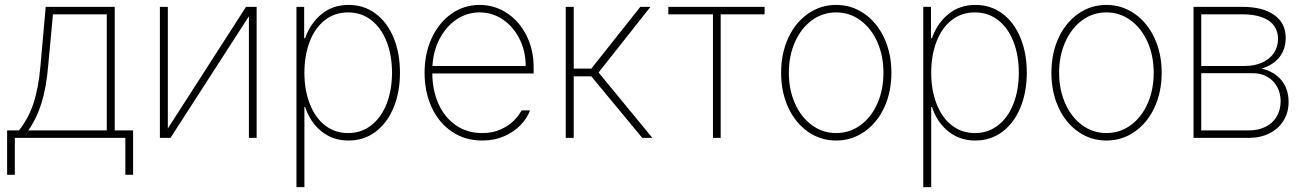

<svg xmlns="http://www.w3.org/2000/svg" viewBox="-20 -558 5286 777"><path d="M8.8 -30.3H56.6Q94.2 -76.7 115 -138.4Q135.7 -200.2 143.6 -290L165 -530.3H444.3V-30.3H518.6V149.4H487.3V0H40V149.4H8.8ZM412.1 -30.3V-500H194.3L174.8 -290Q167.5 -204.6 148.4 -142.3Q129.4 -80.1 94.7 -30.3Z M975.6 -530.3H1018.6V0H987.3V-492.2L669.9 0H627V-530.3H659.2V-38.1Z M1179.7 -530.3H1210.9V-403.3H1214.8Q1236.3 -464.4 1281.7 -501.2Q1327.1 -538.1 1390.6 -538.1Q1453.1 -538.1 1500.2 -502.7Q1547.4 -467.3 1573 -405Q1598.6 -342.8 1598.6 -263.7Q1598.6 -185.1 1572.8 -122.6Q1546.9 -60.1 1499.8 -24.7Q1452.6 10.7 1390.6 10.7Q1327.1 10.7 1281.2 -26.1Q1235.4 -63 1214.8 -125H1211.9V199.2H1179.7ZM1388.7 -19.5Q1442.4 -19.5 1482.9 -51.3Q1523.4 -83 1544.9 -138.7Q1566.4 -194.3 1566.4 -263.7Q1566.4 -333.5 1544.9 -388.9Q1523.4 -444.3 1483.2 -476.1Q1442.9 -507.8 1388.7 -507.8Q1334.5 -507.8 1294.4 -476.3Q1254.4 -444.8 1233.2 -389.2Q1211.9 -333.5 1211.9 -263.7Q1211.9 -193.8 1233.4 -138.2Q1254.9 -82.5 1294.9 -51Q1335 -19.5 1388.7 -19.5Z M1698.2 -263.7Q1698.2 -341.3 1727.3 -404.1Q1756.3 -466.8 1807.1 -502.4Q1857.9 -538.1 1920.9 -538.1Q1981 -538.1 2031 -505.4Q2081.1 -472.7 2110.4 -414.8Q2139.6 -356.9 2139.6 -285.2V-260.7H1729.5Q1730 -192.9 1754.4 -137.9Q1778.8 -83 1824.5 -51.3Q1870.1 -19.5 1931.6 -19.5Q1974.1 -19.5 2006.6 -34.4Q2039.1 -49.3 2059.6 -70.1Q2080.1 -90.8 2090.8 -111.3H2125Q2113.8 -80.6 2087.4 -52.7Q2061 -24.9 2021 -7.1Q1981 10.7 1931.6 10.7Q1862.3 10.7 1809.3 -24.9Q1756.3 -60.5 1727.3 -123Q1698.2 -185.5 1698.2 -263.7ZM2107.4 -291Q2107.4 -350.6 2082.5 -400.4Q2057.6 -450.2 2014.9 -479Q1972.2 -507.8 1920.9 -507.8Q1870.1 -507.8 1827.9 -479.5Q1785.6 -451.2 1759.5 -401.6Q1733.4 -352.1 1730 -291Z M2269.5 -530.3H2301.8V-280.3H2373L2571.3 -530.3H2612.3L2402.3 -264.6L2620.1 0H2579.1L2373 -249H2301.8V0H2269.5Z M2684.6 -530.3H3074.2V-500H2896.5V0H2865.2V-500H2684.6Z M3141.1 -263.7Q3141.1 -341.8 3169.9 -404.3Q3198.7 -466.8 3249.8 -502.4Q3300.8 -538.1 3363.8 -538.1Q3426.8 -538.1 3478 -502.4Q3529.3 -466.8 3558.3 -404.1Q3587.4 -341.3 3587.4 -263.7Q3587.4 -185.5 3558.3 -123Q3529.3 -60.5 3478 -24.9Q3426.8 10.7 3363.8 10.7Q3300.8 10.7 3249.8 -24.9Q3198.7 -60.5 3169.9 -123Q3141.1 -185.5 3141.1 -263.7ZM3555.2 -263.7Q3555.2 -332 3530.5 -387.7Q3505.9 -443.4 3462.2 -475.6Q3418.5 -507.8 3363.8 -507.8Q3309.1 -507.8 3265.4 -475.6Q3221.7 -443.4 3197 -387.7Q3172.4 -332 3172.4 -263.7Q3172.4 -195.3 3197 -139.6Q3221.7 -84 3265.4 -51.8Q3309.1 -19.5 3363.8 -19.5Q3418.9 -19.5 3462.6 -51.8Q3506.3 -84 3530.8 -139.6Q3555.2 -195.3 3555.2 -263.7Z M3716.3 -530.3H3747.6V-403.3H3751.5Q3772.9 -464.4 3818.4 -501.2Q3863.8 -538.1 3927.2 -538.1Q3989.7 -538.1 4036.9 -502.7Q4084 -467.3 4109.6 -405Q4135.3 -342.8 4135.3 -263.7Q4135.3 -185.1 4109.4 -122.6Q4083.5 -60.1 4036.4 -24.7Q3989.3 10.7 3927.2 10.7Q3863.8 10.7 3817.9 -26.1Q3772 -63 3751.5 -125H3748.5V199.2H3716.3ZM3925.3 -19.5Q3979 -19.5 4019.5 -51.3Q4060.1 -83 4081.5 -138.7Q4103 -194.3 4103 -263.7Q4103 -333.5 4081.5 -388.9Q4060.1 -444.3 4019.8 -476.1Q3979.5 -507.8 3925.3 -507.8Q3871.1 -507.8 3831.1 -476.3Q3791 -444.8 3769.8 -389.2Q3748.5 -333.5 3748.5 -263.7Q3748.5 -193.8 3770 -138.2Q3791.5 -82.5 3831.5 -51Q3871.6 -19.5 3925.3 -19.5Z M4234.9 -263.7Q4234.9 -341.8 4263.7 -404.3Q4292.5 -466.8 4343.5 -502.4Q4394.5 -538.1 4457.5 -538.1Q4520.5 -538.1 4571.8 -502.4Q4623 -466.8 4652.1 -404.1Q4681.2 -341.3 4681.2 -263.7Q4681.2 -185.5 4652.1 -123Q4623 -60.5 4571.8 -24.9Q4520.5 10.7 4457.5 10.7Q4394.5 10.7 4343.5 -24.9Q4292.5 -60.5 4263.7 -123Q4234.9 -185.5 4234.9 -263.7ZM4648.9 -263.7Q4648.9 -332 4624.3 -387.7Q4599.6 -443.4 4555.9 -475.6Q4512.2 -507.8 4457.5 -507.8Q4402.8 -507.8 4359.1 -475.6Q4315.4 -443.4 4290.8 -387.7Q4266.1 -332 4266.1 -263.7Q4266.1 -195.3 4290.8 -139.6Q4315.4 -84 4359.1 -51.8Q4402.8 -19.5 4457.5 -19.5Q4512.7 -19.5 4556.4 -51.8Q4600.1 -84 4624.5 -139.6Q4648.9 -195.3 4648.9 -263.7Z M4810.1 -530.3H5007.3Q5090.3 -530.3 5136.7 -497.3Q5183.1 -464.4 5183.1 -405.3Q5183.1 -358.9 5158 -326.9Q5132.8 -294.9 5085.4 -280.3Q5136.2 -269 5165.5 -233.6Q5194.8 -198.2 5194.8 -145.5Q5194.8 -103.5 5174.6 -70.3Q5154.3 -37.1 5117.7 -18.6Q5081.1 0 5033.7 0H4810.1ZM5162.6 -148.4Q5162.6 -180.7 5148.4 -206.5Q5134.3 -232.4 5108.9 -247.1Q5083.5 -261.7 5051.3 -261.7H4841.3V-30.3H5033.7Q5072.3 -30.3 5101.6 -44.9Q5130.9 -59.6 5146.7 -86.4Q5162.6 -113.3 5162.6 -148.4ZM5151.9 -400.4Q5151.9 -448.2 5114.5 -474.1Q5077.1 -500 5007.3 -500H4841.3V-291H5017.1Q5056.6 -291 5087.4 -304.7Q5118.2 -318.4 5135 -343.3Q5151.9 -368.2 5151.9 -400.4Z"/></svg>

Font: Pretendard Thin
Style: Regular
Weight: 100
Designer: Base glyphs from Inter by Rasmus Andersson; Hangeul glyphs from Noto Sans CJK(Source Han Sans) by Jang Soo-young and Kan
Foundry: Kil Hyung-jin
Version: Version 1.309